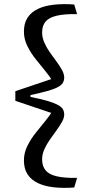

<svg xmlns="http://www.w3.org/2000/svg" viewBox="-20 -771 429 939"><path d="M294 -211Q294 -194 283 -174.5Q272 -155 256 -133Q240 -111 223.5 -87.5Q207 -64 196.5 -40Q186 -16 186 9Q186 41 202.5 61.5Q219 82 256.5 91Q294 100 357 99L343 146Q289 150 243.5 145Q198 140 165.5 124.5Q133 109 115 82Q97 55 97 13Q97 -23 113.5 -56.5Q130 -90 154 -120.5Q178 -151 200.5 -178Q223 -205 236 -228L245 -214L55 -278V-325L245 -389L236 -375Q223 -398 200.5 -425Q178 -452 154 -482.5Q130 -513 113.5 -546.5Q97 -580 97 -616Q97 -658 115 -685Q133 -712 165.5 -727.5Q198 -743 243.5 -748Q289 -753 343 -749L357 -702Q294 -703 256.5 -694Q219 -685 202.5 -665Q186 -645 186 -612Q186 -588 196.5 -563.5Q207 -539 223.5 -515.5Q240 -492 256 -470.5Q272 -449 283 -429Q294 -409 294 -392Q294 -377 287 -365.5Q280 -354 262 -344.5Q244 -335 212 -326Q180 -317 129 -306V-297Q180 -287 212 -277.5Q244 -268 262 -258.5Q280 -249 287 -237.5Q294 -226 294 -211Z"/></svg>

Font: Roboto Serif 20pt SemiCondensed
Style: Regular
Weight: 400
Width: 4
Version: Version 1.008